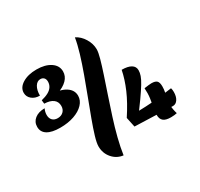

<svg xmlns="http://www.w3.org/2000/svg" viewBox="-173 -987 1342 1289"><g transform="rotate(-30 498.0 -343.0)"><path d="M162 -291Q97 -291 63 -312Q29 -333 29 -373Q29 -411 58 -434Q87 -457 135 -457Q130 -447 127 -435Q124 -423 124 -411Q124 -385 138.5 -370Q153 -355 179 -355Q206 -355 223 -371.5Q240 -388 240 -415Q240 -448 216 -466Q192 -484 148 -485L165 -508L223 -515Q290 -515 331 -488.5Q372 -462 372 -418Q372 -382 344.5 -353Q317 -324 269.5 -307.5Q222 -291 162 -291ZM148 -485 145 -513Q178 -521 200 -533Q222 -545 233 -562.5Q244 -580 244 -601Q244 -620 234 -630.5Q224 -641 207 -641Q182 -641 166 -615Q150 -589 150 -546Q113 -546 89 -566Q65 -586 65 -616Q65 -657 108 -683.5Q151 -710 217 -710Q284 -710 325 -682.5Q366 -655 366 -610Q366 -573 338.5 -545Q311 -517 262 -501Q213 -485 148 -485ZM549 -768Q587 -749 611.5 -708.5Q636 -668 636 -625Q636 -602 623.5 -557Q611 -512 591 -452Q571 -392 547.5 -322.5Q524 -253 501 -181.5Q478 -110 461 -42.5Q444 25 436 82Q386 76 353 37.5Q320 -1 320 -54Q320 -80 334.5 -128.5Q349 -177 372.5 -240.5Q396 -304 423 -375Q450 -446 476 -517.5Q502 -589 521.5 -653.5Q541 -718 549 -768ZM580 -125Q636 -210 667.5 -283Q699 -356 712 -422Q759 -422 784 -407Q809 -392 809 -363Q809 -344 801.5 -322Q794 -300 774.5 -268Q755 -236 721 -188Q687 -140 634 -71ZM596 -49 580 -125Q639 -125 684 -126Q729 -127 769 -130Q809 -133 849 -137.5Q889 -142 937 -149Q939 -143 940 -134.5Q941 -126 941 -118Q941 -83 926.5 -61Q912 -39 889 -39ZM893 -189Q893 -166 888.5 -145Q884 -124 879.5 -103Q875 -82 875 -57Q875 -39 878.5 -19.5Q882 0 887 15Q880 17 866.5 18.5Q853 20 840 20Q800 20 782 5Q764 -10 764 -41Q764 -63 770 -93.5Q776 -124 781 -161Q786 -198 783 -238Q804 -241 817 -242.5Q830 -244 839 -244Q869 -244 881 -232Q893 -220 893 -189Z"/></g></svg>

Font: Merienda Black
Style: Regular
Weight: 900
Designer: Eduardo Rodriguez Tunni
Foundry: Eduardo Rodriguez Tunni
Version: Version 2.001